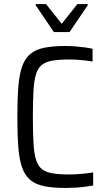

<svg xmlns="http://www.w3.org/2000/svg" viewBox="-20 -924 528 952"><path d="M305 8Q243 8 200.5 -0.5Q158 -9 131.5 -30.5Q105 -52 90.5 -91Q76 -130 71 -192.5Q66 -255 66 -344Q66 -433 71 -495Q76 -557 90.5 -596.5Q105 -636 131.5 -657.5Q158 -679 200.5 -687.5Q243 -696 305 -696Q329 -696 353.5 -694Q378 -692 400.5 -689Q423 -686 439 -682V-619Q420 -622 399.5 -624.5Q379 -627 359.5 -628Q340 -629 323 -629Q273 -629 240.5 -623.5Q208 -618 188 -602.5Q168 -587 158.5 -556Q149 -525 146 -473.5Q143 -422 143 -344Q143 -267 146 -215Q149 -163 158.5 -132Q168 -101 188 -85.5Q208 -70 240.5 -64.5Q273 -59 323 -59Q353 -59 385.5 -62Q418 -65 442 -69V-4Q424 -1 401 2Q378 5 353 6.5Q328 8 305 8ZM247 -765 157 -898V-904H208L286 -806L364 -904H415V-898L325 -765Z"/></svg>

Font: Saira SemiCondensed
Style: Regular
Weight: 400
Width: 4
Designer: Hector Gatti with collaboration of the Omnibus-Type team
Foundry: Omnibus-Type
Version: Version 1.101